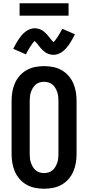

<svg xmlns="http://www.w3.org/2000/svg" viewBox="-20 -1148 540 1176"><path d="M250 8Q222 8 194.5 2.5Q167 -3 143 -16.5Q119 -30 100.5 -51Q82 -72 71 -97.5Q60 -123 55.5 -150Q51 -177 51 -205V-530Q51 -558 55.5 -585Q60 -612 71 -637.5Q82 -663 100.5 -684Q119 -705 143 -718.5Q167 -732 194.5 -737.5Q222 -743 250 -743Q278 -743 305.5 -737.5Q333 -732 357 -718.5Q381 -705 399.5 -684Q418 -663 429 -637.5Q440 -612 444.5 -585Q449 -558 449 -530V-205Q449 -177 444.5 -150Q440 -123 429 -97.5Q418 -72 399.5 -51Q381 -30 357 -16.5Q333 -3 305.5 2.5Q278 8 250 8ZM250 -88Q264 -88 277.5 -92Q291 -96 301.5 -105Q312 -114 319 -126Q326 -138 330.5 -151Q335 -164 336.5 -177.5Q338 -191 338 -205V-530Q338 -544 336.5 -557.5Q335 -571 330.5 -584Q326 -597 319 -609Q312 -621 301.5 -630Q291 -639 277.5 -643Q264 -647 250 -647Q236 -647 222.5 -643Q209 -639 198.5 -630Q188 -621 181 -609Q174 -597 169.5 -584Q165 -571 163.5 -557.5Q162 -544 162 -530V-205Q162 -191 163.5 -177.5Q165 -164 169.5 -151Q174 -138 181 -126Q188 -114 198.5 -105Q209 -96 222.5 -92Q236 -88 250 -88ZM308 -812Q302 -812 296.5 -813Q291 -814 286 -815Q281 -816 276 -818Q271 -820 266 -822.5Q261 -825 257.5 -827.5Q254 -830 249.5 -834Q245 -838 240.5 -842Q236 -846 232.5 -850Q229 -854 226 -857.5Q223 -861 220 -865Q217 -869 213 -874Q209 -879 205 -883.5Q201 -888 198.5 -890.5Q196 -893 192 -897Q190 -895 186.5 -891Q183 -887 181 -884.5Q179 -882 177 -879Q175 -876 172.5 -872.5Q170 -869 167.5 -865.5Q165 -862 162.5 -857.5Q160 -853 157 -848.5Q154 -844 151 -838.5Q148 -833 145 -827Q142 -821 139 -815L61 -849Q70 -867 78.5 -882Q87 -897 95.5 -909.5Q104 -922 113 -932.5Q122 -943 134.5 -953Q147 -963 162 -969Q177 -975 192 -975Q198 -975 203.5 -974Q209 -973 214 -972Q219 -971 224 -969Q229 -967 234 -964.5Q239 -962 242.5 -959.5Q246 -957 250.5 -953Q255 -949 259.5 -945Q264 -941 267.5 -937Q271 -933 274 -929.5Q277 -926 280 -922Q283 -918 287 -913Q291 -908 295 -903.5Q299 -899 301.5 -896.5Q304 -894 308 -890Q310 -892 313.5 -896Q317 -900 319 -902.5Q321 -905 323 -908Q325 -911 327.5 -914.5Q330 -918 332.5 -921.5Q335 -925 337.5 -929.5Q340 -934 343 -938.5Q346 -943 349 -948.5Q352 -954 355 -960Q358 -966 361 -972L439 -938Q430 -920 421.5 -905Q413 -890 404.5 -877.5Q396 -865 387 -854.5Q378 -844 365.5 -834Q353 -824 338 -818Q323 -812 308 -812ZM100 -1052V-1128H400V-1052Z"/></svg>

Font: Iosevka SS18
Style: Bold
Weight: 700
Monospace: yes
Designer: Belleve Invis
Foundry: Belleve Invis
Version: Version 25.1.1; ttfautohint (v1.8.4)